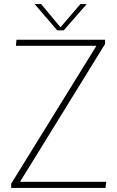

<svg xmlns="http://www.w3.org/2000/svg" viewBox="-20 -923 577 943"><path d="M35 -21 453 -697V-698H58L61 -728H496V-707L79 -31V-30H502L498 0H35ZM261 -774 150 -903H182L277 -789L375 -903H406L293 -774Z"/></svg>

Font: Murecho ExtraLight
Style: Regular
Weight: 200
Designer: Neil Summerour
Foundry: Positype
Version: Version 1.010; ttfautohint (v1.8.3)